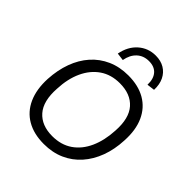

<svg xmlns="http://www.w3.org/2000/svg" viewBox="-248 -1105 1281 1281"><g transform="rotate(45 393.0 -464.0)"><path d="M372 9Q278 9 211.5 -29.5Q145 -68 112 -141.5Q79 -215 84 -317Q89 -405 115.5 -477.5Q142 -550 189 -603Q236 -656 301.5 -685Q367 -714 448 -714Q543 -714 609.5 -675.5Q676 -637 709 -564Q742 -491 736 -388Q732 -300 705 -227.5Q678 -155 631 -102Q584 -49 519 -20Q454 9 372 9ZM375 -68Q458 -68 517 -108.5Q576 -149 609 -222Q642 -295 647 -392Q655 -515 601 -576Q547 -637 445 -637Q363 -637 304 -596.5Q245 -556 211.5 -483.5Q178 -411 174 -314Q166 -191 220 -129.5Q274 -68 375 -68ZM349 -760 295 -767Q310 -846 361.5 -891.5Q413 -937 484 -937Q532 -937 567 -916Q602 -895 620.5 -857Q639 -819 637 -767L582 -760Q584 -816 557 -847.5Q530 -879 478 -879Q427 -879 393 -847.5Q359 -816 349 -760Z"/></g></svg>

Font: Nunito Sans 10pt
Style: Italic
Weight: 400
Italic angle: -9°
Designer: Vernon Adams
Foundry: Vernon Adams
Version: Version 3.101;gftools[0.9.27]